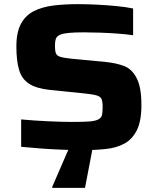

<svg xmlns="http://www.w3.org/2000/svg" viewBox="-20 -716 760 926"><path d="M383 8Q336 8 281.5 6Q227 4 175 0Q123 -4 82 -8V-140Q147 -134 214.5 -131Q282 -128 325 -128Q380 -128 409.5 -130Q439 -132 454 -140Q470 -148 472.5 -164Q475 -180 475 -201Q475 -225 470 -237.5Q465 -250 447 -255.5Q429 -261 391 -265L223 -282Q156 -289 120.5 -312Q85 -335 72 -379Q59 -423 59 -492Q59 -561 81.5 -602Q104 -643 144.5 -663Q185 -683 238.5 -689.5Q292 -696 355 -696Q400 -696 449 -693.5Q498 -691 543.5 -686.5Q589 -682 622 -675V-546Q589 -551 547.5 -554Q506 -557 462.5 -558.5Q419 -560 382 -560Q297 -560 271 -549Q253 -541 249 -528Q245 -515 245 -496Q245 -473 249 -460.5Q253 -448 269 -442.5Q285 -437 323 -433L491 -417Q540 -412 577.5 -398Q615 -384 637 -343Q649 -322 655.5 -289.5Q662 -257 662 -209Q662 -132 640 -88Q618 -44 580 -23.5Q542 -3 491.5 2.5Q441 8 383 8ZM232 190V185L320 -18H429V-13L390 190Z"/></svg>

Font: Saira Expanded
Style: Bold
Weight: 700
Width: 7
Designer: Hector Gatti with collaboration of the Omnibus-Type team
Foundry: Omnibus-Type
Version: Version 1.100; ttfautohint (v1.8.3)